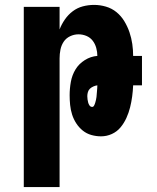

<svg xmlns="http://www.w3.org/2000/svg" viewBox="-20 -548 640 783"><path d="M77 215V-520H223V-428Q231 -449 244.5 -468.5Q258 -488 276.5 -502Q295 -516 317.5 -522Q340 -528 364 -528Q388 -528 412 -521Q436 -514 455 -498.5Q474 -483 487 -461.5Q500 -440 508 -416.5Q516 -393 519.5 -368.5Q523 -344 523 -320H559V-200H523Q522 -177 519 -154.5Q516 -132 510.5 -110Q505 -88 495.5 -67Q486 -46 471.5 -28.5Q457 -11 436 -1.5Q415 8 392 8Q372 8 352.5 2.5Q333 -3 317.5 -15.5Q302 -28 291 -45Q280 -62 274 -81Q268 -100 266 -120Q264 -140 264 -159V-160Q264 -187 269 -214.5Q274 -242 288 -265Q302 -288 326 -303Q350 -318 377 -320Q377 -336 372.5 -352.5Q368 -369 358 -382Q348 -395 332.5 -401.5Q317 -408 300 -408Q282 -408 265.5 -400Q249 -392 239.5 -377.5Q230 -363 226.5 -345.5Q223 -328 223 -310V215ZM356 -112Q361 -112 364 -118Q367 -124 368.5 -129.5Q370 -135 371.5 -141Q373 -147 373.5 -152.5Q374 -158 374.5 -164Q375 -170 375.5 -176Q376 -182 376.5 -188Q377 -194 377 -200Q369 -199 361 -195.5Q353 -192 347 -186.5Q341 -181 338.5 -172.5Q336 -164 336 -156Q336 -149 337 -142.5Q338 -136 339.5 -130Q341 -124 345 -118Q349 -112 356 -112Z"/></svg>

Font: Iosevka Heavy Extended
Style: Regular
Weight: 900
Width: 7
Monospace: yes
Designer: Belleve Invis
Foundry: Belleve Invis
Version: Version 32.5.0; ttfautohint (v1.8.4)